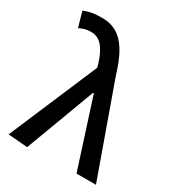

<svg xmlns="http://www.w3.org/2000/svg" viewBox="-194 -926 963 1053"><g transform="rotate(30 288.0 -400.0)"><path d="M17 0 255 -559 250 -579Q230 -645 201 -679Q172 -713 129 -713Q105 -713 88.5 -708Q72 -703 55 -695L28 -790Q49 -799 74.5 -804.5Q100 -810 142 -810Q185 -810 218.5 -795.5Q252 -781 278.5 -751.5Q305 -722 326 -678Q347 -634 365 -574L570 0H447L309 -429H304L140 10Z"/></g></svg>

Font: Kinto Sans Med
Style: Regular
Weight: 500
Designer: Authors: Ryoko NISHIZUKA  (kana & ideographs); Paul D. Hunt (Latin, Greek & Cyrillic); Wenlong ZHANG  (bopomofo); Sandol
Foundry: Adobe Systems Incorporated, ookami Inc.
Version: Version 0.001